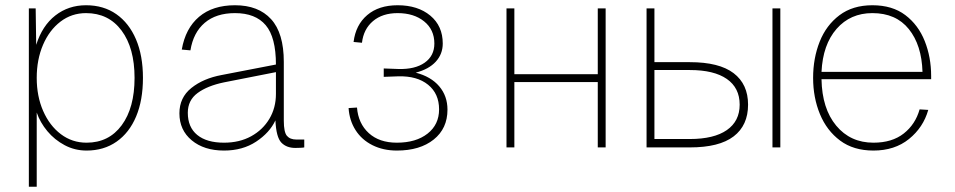

<svg xmlns="http://www.w3.org/2000/svg" viewBox="-20 -562 3640 732"><path d="M90 150V-530H116L118 -391Q141 -464 191 -503Q241 -542 308 -542Q375 -542 423.5 -508Q472 -474 498.5 -412Q525 -350 525 -265Q525 -180 499 -118Q473 -56 424.5 -22Q376 12 310 12Q265 12 226.5 -8.5Q188 -29 160.5 -62Q133 -95 120 -133V150ZM310 -18Q395 -18 444 -84.5Q493 -151 493 -265Q493 -379 443.5 -445.5Q394 -512 308 -512Q253 -512 210.5 -479.5Q168 -447 144 -391Q120 -335 120 -265Q120 -195 144.5 -139Q169 -83 212 -50.5Q255 -18 310 -18Z M834 12Q758 12 711 -27Q664 -66 664 -130Q664 -190 709.5 -226.5Q755 -263 825 -276L1032 -316Q1032 -420 993 -466Q954 -512 876 -512Q804 -512 760.5 -475Q717 -438 706 -370L673 -373Q687 -454 739 -498Q791 -542 876 -542Q965 -542 1013.5 -489Q1062 -436 1062 -326V-102Q1062 -58 1074 -44Q1086 -30 1110 -30H1140V0Q1136 1 1125 1.5Q1114 2 1106 2Q1072 2 1052.5 -18.5Q1033 -39 1030 -103Q1008 -56 956.5 -22Q905 12 834 12ZM834 -18Q893 -18 937.5 -42.5Q982 -67 1007 -109Q1032 -151 1032 -204V-287L834 -248Q771 -235 733.5 -207.5Q696 -180 696 -132Q696 -77 732 -47.5Q768 -18 834 -18Z M1493 12Q1441 12 1400 -8.5Q1359 -29 1335.5 -66Q1312 -103 1309 -150L1341 -152Q1346 -91 1386 -54.5Q1426 -18 1493 -18Q1566 -18 1610 -52.5Q1654 -87 1654 -145Q1654 -205 1612 -239Q1570 -273 1498 -271L1443 -269V-301L1498 -299Q1562 -297 1599 -323Q1636 -349 1636 -396Q1636 -449 1597 -480.5Q1558 -512 1496 -512Q1438 -512 1402 -481.5Q1366 -451 1360 -399L1328 -402Q1336 -467 1380 -504.5Q1424 -542 1496 -542Q1573 -542 1620.5 -502.5Q1668 -463 1668 -396Q1668 -356 1641.5 -327Q1615 -298 1565 -285Q1623 -270 1654.5 -233Q1686 -196 1686 -144Q1686 -72 1633.5 -30Q1581 12 1493 12Z M1911 0V-530H1941V-279H2259V-530H2289V0H2259V-249H1941V0Z M2445 0V-530H2475V-325H2610Q2722 -325 2777 -283Q2832 -241 2832 -163Q2832 -84 2777 -42Q2722 0 2610 0ZM2925 0V-530H2955V0ZM2475 -32H2610Q2702 -32 2751 -66Q2800 -100 2800 -163Q2800 -227 2751 -261Q2702 -295 2610 -295H2475Z M3310 12Q3234 12 3183 -26Q3132 -64 3106 -127Q3080 -190 3080 -265Q3080 -340 3105 -403Q3130 -466 3180.5 -504Q3231 -542 3306 -542Q3382 -542 3431.5 -504.5Q3481 -467 3505.5 -405.5Q3530 -344 3530 -272V-260H3112Q3114 -148 3168 -83Q3222 -18 3310 -18Q3381 -18 3425.5 -53Q3470 -88 3486 -145L3519 -143Q3500 -76 3445.5 -32Q3391 12 3310 12ZM3112 -288H3497Q3494 -390 3445 -451Q3396 -512 3306 -512Q3222 -512 3169.5 -452Q3117 -392 3112 -288Z"/></svg>

Font: Geist Mono Thin
Style: Regular
Weight: 100
Monospace: yes
Designer: Basement.studio, Andrés Briganti, Mateo Zaragoza
Foundry: Basement.studio, Vercel, Andrés Briganti, Guido Ferreyra, Mateo Zaragoza
Version: Version 1.500; ttfautohint (v1.8.4.7-5d5b)